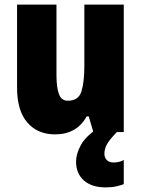

<svg xmlns="http://www.w3.org/2000/svg" viewBox="-20 -573 611 833"><path d="M517 -553V0H385L365 -68H356Q313 10 219 10Q143 10 98.5 -41.5Q54 -93 54 -193V-553H225V-248Q225 -192 236 -164Q247 -136 274 -136Q321 -136 333.5 -177Q346 -218 346 -289V-553ZM433 94Q433 111 443.5 121.5Q454 132 473 132Q486 132 497.5 129Q509 126 517 121V226Q504 231 484.5 235.5Q465 240 439 240Q378 240 344 210Q310 180 310 128Q310 95 330.5 57Q351 19 407 -19L487 0Q455 33 444 53Q433 73 433 94Z"/></svg>

Font: Noto Sans Lao UI Cond Blk
Style: Regular
Weight: 900
Width: 3
Designer: Monotype Design Team
Foundry: Monotype Imaging Inc.
Version: Version 2.000; ttfautohint (v1.8.4.7-5d5b)